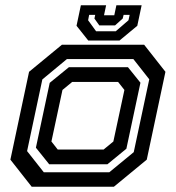

<svg xmlns="http://www.w3.org/2000/svg" viewBox="-20 -710 668 730"><path d="M100.5 0 19.5 -103 90.5 -437 215.5 -540H528L609 -437L538 -103L413 0ZM146.5 -55H395.5L488.5 -131.5L547.5 -408.5L487 -485.5H234.5L141 -408L83 -135.5ZM167 -85.5 116.5 -148.5 169 -395 242 -454.5H466.5L514 -395.5L460.5 -144.5L388.5 -85.5ZM199.5 -141.5H374L411 -172L453 -368L429 -398.5H254.5L217.5 -368L175.5 -172ZM315.5 -556 271 -612 287.5 -690H383.5L375.5 -652H414.5L422.5 -690H518.5L502 -612L434.5 -556ZM345.5 -591H420L468.5 -633L473 -653.5H450L446.5 -639.5L417.5 -613.5H357.5L339 -639.5L342 -653.5H319L315 -633Z"/></svg>

Font: Tourney Thin SemiBold
Style: Italic
Weight: 600
Italic angle: -12°
Version: Version 1.015